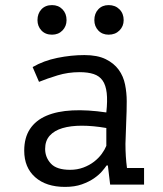

<svg xmlns="http://www.w3.org/2000/svg" viewBox="-20 -724 640 753"><path d="M108 -461Q151 -486 205 -497Q259 -508 311 -508Q362 -508 394.5 -492Q427 -476 445.5 -450.5Q464 -425 470.5 -392.5Q477 -360 477 -327Q477 -289 475 -246Q473 -203 472 -160Q472 -110 478 -65H545V0H412L403 -75H398Q392 -66 380 -52Q368 -38 348.5 -24.5Q329 -11 301 -1Q273 9 235 9Q161 9 118 -29Q75 -67 75 -133Q75 -184 97.5 -218Q120 -252 162 -270Q204 -288 263.5 -291Q323 -294 397 -283Q402 -329 398.5 -359.5Q395 -390 382.5 -408Q370 -426 347.5 -433.5Q325 -441 292 -441Q247 -441 206 -428.5Q165 -416 133 -403ZM255 -58Q283 -58 307 -67Q331 -76 349 -90Q367 -104 379 -120.5Q391 -137 397 -152V-222Q345 -231 301 -231Q257 -231 225 -221.5Q193 -212 175 -192Q157 -172 157 -140Q157 -107 179.5 -82.5Q202 -58 255 -58ZM127 -645Q127 -671 142.5 -687.5Q158 -704 184 -704Q209 -704 225 -687.5Q241 -671 241 -645Q241 -621 225 -604.5Q209 -588 184 -588Q158 -588 142.5 -604.5Q127 -621 127 -645ZM350 -645Q350 -671 365.5 -687.5Q381 -704 406 -704Q432 -704 448.5 -687.5Q465 -671 465 -645Q465 -621 448.5 -604.5Q432 -588 406 -588Q381 -588 365.5 -604.5Q350 -621 350 -645Z"/></svg>

Font: PT Mono
Style: Regular
Weight: 400
Monospace: yes
Designer: A.Korolkova, I.Chaeva
Foundry: ParaType Ltd
Version: Version 1.001W OFL